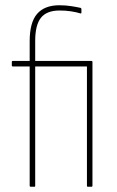

<svg xmlns="http://www.w3.org/2000/svg" viewBox="-20 -711 444 731"><path d="M96 0Q95 0 94 -1Q93 -2 93 -4V-458H29Q25 -458 25 -462V-475Q25 -479 29 -479H93V-554Q93 -626 121.5 -658.5Q150 -691 206 -691Q230 -691 252 -687.5Q274 -684 287 -681Q290 -680 290 -676V-663Q290 -659 286 -660Q270 -665 249.5 -668Q229 -671 207 -671Q158 -671 136 -643.5Q114 -616 114 -555V-479H328Q332 -479 332 -475V-4Q332 0 328 0H314Q311 0 311 -4V-458H114V-4Q114 -2 113.5 -1Q113 0 111 0Z"/></svg>

Font: Sofia Sans Condensed Thin
Style: Regular
Weight: 250
Version: Version 4.100